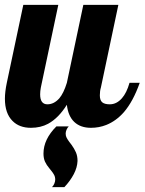

<svg xmlns="http://www.w3.org/2000/svg" viewBox="-28 -520 595 790"><path d="M23.4 -22.5Q-7.8 -53.7 -7.8 -113.8Q-7.8 -142.1 0 -179.2L67.9 -500H211.9L140.1 -160.2Q137.2 -145 137.2 -131.8Q137.2 -90.8 167 -90.8Q194.3 -90.8 216.3 -115.7Q233.9 -136.7 247.1 -179.2L314.9 -500H459L387.2 -160.2Q382.8 -145.5 382.8 -127.9Q382.8 -107.4 392.6 -99.1Q402.3 -90.8 423.8 -90.8Q451.7 -90.8 473.6 -115.7Q493.2 -137.7 504.9 -179.2H546.9Q520 -103 481.9 -58.6Q449.7 -22 409.2 -5.9Q379.4 5.9 346.2 5.9Q303.2 5.9 277.8 -18.1Q252.4 -42 247.1 -88.9Q212.9 -34.2 169.9 -10.7Q139.2 5.9 99.1 5.9Q51.3 5.9 23.4 -22.5ZM199.2 219.2Q199.2 207.5 194.3 199Q189.5 190.4 183.3 182.9Q177.2 175.3 175.3 172.9Q163.6 159.2 157.2 145.3Q150.9 131.3 150.9 111.8Q150.9 53.2 204.1 0H254.9Q249 5.9 245.6 14.2Q242.2 22.5 242.2 29.8Q242.2 39.6 246.6 47.6Q251 55.7 257.3 64Q263.7 72.3 266.6 76.2Q277.8 91.8 284.4 106.9Q291 122.1 291 142.1Q290 168.9 275.6 196.5Q261.2 224.1 236.8 250H186Q191.9 244.1 195.6 235.4Q199.2 226.6 199.2 219.2Z"/></svg>

Font: Pattaya
Style: Regular
Weight: 400
Designer: Pablo Impallari / Thai characters Designed by Thanarat Vachiruckul and Suppakit Chalermlarp
Foundry: Pablo Impallari
Version: Version 1.007;September 16, 2023;FontCreator 15.0.0.2934 64-